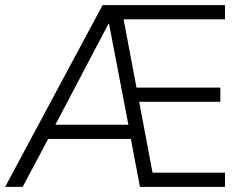

<svg xmlns="http://www.w3.org/2000/svg" viewBox="-21 -725 954 745"><path d="M-1 0 377 -705H852V-650H437L453 -680L512 -367L482 -385H834V-330H493L516 -346L576 -28L547 -55H852V0H522L483 -206L507 -186H149L176 -205L67 0ZM400 -633 186 -226 174 -241H489L480 -226L402 -633Z"/></svg>

Font: Nunito Sans 10pt SemiCondensed Light
Style: Regular
Weight: 300
Width: 4
Designer: Vernon Adams
Foundry: Vernon Adams
Version: Version 3.101;gftools[0.9.27]